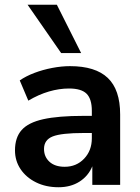

<svg xmlns="http://www.w3.org/2000/svg" viewBox="-20 -777 587 807"><path d="M226 10Q173 10 131.5 -10.5Q90 -31 66.5 -66Q43 -101 43 -145Q43 -199 71 -230.5Q99 -262 162 -276Q225 -290 331 -290H366V-311Q366 -361 344 -383Q322 -405 270 -405Q229 -405 186 -392.5Q143 -380 99 -354L63 -439Q89 -457 124.5 -470.5Q160 -484 199.5 -491.5Q239 -499 274 -499Q381 -499 433 -449.5Q485 -400 485 -296V0H368V-78Q351 -37 314 -13.5Q277 10 226 10ZM252 -76Q301 -76 333.5 -110Q366 -144 366 -196V-218H332Q238 -218 201.5 -203.5Q165 -189 165 -151Q165 -118 188 -97Q211 -76 252 -76ZM237 -554 96 -757H219L321 -554Z"/></svg>

Font: Nunito Sans
Style: Bold
Weight: 700
Designer: Vernon Adams
Foundry: Vernon Adams
Version: Version 3.101; ttfautohint (v1.8.4.7-5d5b);gftools[0.9.27]